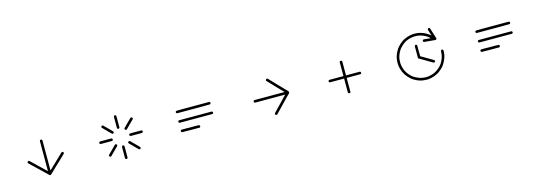

<svg xmlns="http://www.w3.org/2000/svg" viewBox="12 -1750 6975 2476"><g transform="rotate(-15 3500.0 -511.5)"><path d="M505.9 -266.6Q504.9 -265.6 503.9 -264.6Q502 -263.7 501 -262.7Q499 -262.7 498 -261.7Q496.1 -261.7 494.1 -261.7Q493.2 -261.7 491.2 -261.7Q489.3 -262.7 488.3 -262.7Q485.4 -263.7 484.4 -265.6Q482.4 -266.6 482.4 -266.6Q457 -291 431.6 -315.4Q406.2 -339.8 380.9 -364.3Q363.3 -380.9 345.7 -397.5Q328.1 -414.1 310.5 -431.6Q296.9 -443.4 284.2 -456.1Q271.5 -468.8 257.8 -481.4Q255.9 -483.4 254.9 -485.4Q253.9 -488.3 252.9 -490.2Q252.9 -492.2 252.9 -494.1Q252.9 -495.1 252.9 -496.1Q252.9 -499 254.9 -501Q255.9 -502.9 257.8 -504.9Q259.8 -507.8 261.7 -508.8Q263.7 -509.8 266.6 -510.7Q269.5 -510.7 272.5 -510.7Q274.4 -509.8 277.3 -508.8Q279.3 -507.8 281.2 -505.9Q289.1 -499 295.9 -492.2Q303.7 -485.4 310.5 -478.5Q316.4 -472.7 322.3 -466.8Q328.1 -460.9 334 -456.1Q351.6 -439.5 369.1 -421.9Q386.7 -405.3 404.3 -388.7Q426.8 -367.2 449.2 -345.7Q471.7 -324.2 494.1 -302.7Q504.9 -312.5 514.6 -321.3Q524.4 -331.1 535.2 -340.8Q552.7 -358.4 570.3 -375Q587.9 -391.6 605.5 -408.2Q630.9 -432.6 656.2 -457Q681.6 -481.4 707 -505.9Q709 -507.8 711.9 -508.8Q713.9 -509.8 716.8 -510.7Q719.7 -510.7 721.7 -510.7Q724.6 -509.8 726.6 -508.8Q729.5 -507.8 731.4 -504.9Q733.4 -502.9 734.4 -501Q735.4 -499 735.4 -496.1Q736.3 -495.1 736.3 -494.1Q736.3 -492.2 735.4 -490.2Q735.4 -488.3 734.4 -485.4Q732.4 -483.4 730.5 -481.4Q722.7 -473.6 714.8 -465.8Q707 -458 698.2 -450.2Q680.7 -433.6 664.1 -417Q646.5 -400.4 628.9 -383.8Q611.3 -367.2 593.8 -350.6Q576.2 -333 558.6 -316.4Q552.7 -310.5 546.9 -305.7Q541 -299.8 535.2 -293.9Q528.3 -287.1 520.5 -280.3Q513.7 -273.4 505.9 -266.6ZM477.5 -717.8Q477.5 -720.7 478.5 -723.6Q479.5 -726.6 480.5 -728.5Q482.4 -730.5 484.4 -732.4Q486.3 -733.4 489.3 -734.4Q491.2 -735.4 494.1 -735.4Q497.1 -735.4 500 -734.4Q502 -733.4 503.9 -732.4Q506.8 -730.5 507.8 -728.5Q509.8 -726.6 510.7 -723.6Q511.7 -720.7 511.7 -717.8Q511.7 -704.1 511.7 -689.5Q511.7 -675.8 511.7 -661.1Q511.7 -650.4 511.7 -638.7Q511.7 -627 511.7 -615.2Q511.7 -581.1 511.7 -546.9Q511.7 -512.7 511.7 -478.5Q511.7 -428.7 511.7 -378.9Q511.7 -329.1 511.7 -278.3Q511.7 -276.4 510.7 -273.4Q509.8 -270.5 507.8 -268.6Q506.8 -266.6 503.9 -264.6Q502 -263.7 500 -262.7Q497.1 -261.7 494.1 -261.7Q491.2 -261.7 489.3 -262.7Q486.3 -263.7 484.4 -264.6Q482.4 -266.6 480.5 -268.6Q479.5 -270.5 478.5 -273.4Q477.5 -276.4 477.5 -278.3Q477.5 -294.9 477.5 -310.5Q477.5 -326.2 477.5 -341.8Q477.5 -376 477.5 -410.2Q477.5 -444.3 477.5 -478.5Q477.5 -512.7 477.5 -546.9Q477.5 -581.1 477.5 -615.2Q477.5 -627 477.5 -638.7Q477.5 -650.4 477.5 -661.1Q477.5 -675.8 477.5 -689.5Q477.5 -704.1 477.5 -717.8Z M1480.5 -371.1Q1480.5 -374 1481.4 -377Q1482.4 -378.9 1484.4 -380.9Q1485.4 -383.8 1487.3 -384.8Q1490.2 -386.7 1492.2 -387.7Q1495.1 -388.7 1498 -388.7Q1500 -388.7 1502.9 -387.7Q1505.9 -386.7 1507.8 -384.8Q1509.8 -383.8 1511.7 -380.9Q1512.7 -378.9 1513.7 -377Q1514.6 -374 1514.6 -371.1Q1514.6 -366.2 1514.6 -361.3Q1514.6 -357.4 1514.6 -352.5Q1514.6 -348.6 1514.6 -344.7Q1514.6 -340.8 1514.6 -336.9Q1514.6 -325.2 1514.6 -314.5Q1514.6 -302.7 1514.6 -291Q1514.6 -274.4 1514.6 -257.8Q1514.6 -241.2 1514.6 -224.6Q1514.6 -222.7 1513.7 -219.7Q1512.7 -216.8 1511.7 -214.8Q1509.8 -212.9 1507.8 -210.9Q1505.9 -209 1502.9 -209Q1500 -208 1498 -208Q1495.1 -208 1492.2 -209Q1490.2 -209 1487.3 -210.9Q1485.4 -212.9 1484.4 -214.8Q1482.4 -216.8 1481.4 -219.7Q1480.5 -222.7 1480.5 -224.6Q1480.5 -230.5 1480.5 -235.4Q1480.5 -240.2 1480.5 -246.1Q1480.5 -256.8 1480.5 -268.6Q1480.5 -280.3 1480.5 -291Q1480.5 -302.7 1480.5 -314.5Q1480.5 -325.2 1480.5 -336.9Q1480.5 -340.8 1480.5 -344.7Q1480.5 -348.6 1480.5 -352.5Q1480.5 -357.4 1480.5 -361.3Q1480.5 -366.2 1480.5 -371.1ZM1480.5 -774.4Q1480.5 -777.3 1481.4 -779.3Q1481.4 -782.2 1483.4 -784.2Q1485.4 -786.1 1487.3 -788.1Q1489.3 -790 1492.2 -791Q1494.1 -791 1497.1 -791Q1500 -791 1502 -791Q1504.9 -790 1506.8 -788.1Q1509.8 -786.1 1510.7 -784.2Q1512.7 -782.2 1513.7 -779.3Q1513.7 -777.3 1513.7 -774.4Q1513.7 -769.5 1513.7 -764.6Q1513.7 -759.8 1513.7 -755.9Q1513.7 -752 1513.7 -748Q1513.7 -744.1 1513.7 -740.2Q1513.7 -728.5 1513.7 -717.8Q1513.7 -706.1 1513.7 -694.3Q1513.7 -677.7 1513.7 -661.1Q1513.7 -644.5 1513.7 -627.9Q1513.7 -625 1513.7 -623Q1512.7 -620.1 1510.7 -618.2Q1509.8 -616.2 1506.8 -614.3Q1504.9 -612.3 1502 -611.3Q1500 -611.3 1497.1 -611.3Q1494.1 -611.3 1492.2 -611.3Q1489.3 -612.3 1487.3 -614.3Q1485.4 -616.2 1483.4 -618.2Q1481.4 -620.1 1481.4 -623Q1480.5 -625 1480.5 -627.9Q1480.5 -632.8 1480.5 -638.7Q1480.5 -643.6 1480.5 -648.4Q1480.5 -660.2 1480.5 -671.9Q1480.5 -683.6 1480.5 -694.3Q1480.5 -706.1 1480.5 -717.8Q1480.5 -728.5 1480.5 -740.2Q1480.5 -744.1 1480.5 -748Q1480.5 -752 1480.5 -755.9Q1480.5 -759.8 1480.5 -764.6Q1480.5 -769.5 1480.5 -774.4ZM1627.9 -480.5Q1625 -480.5 1622.1 -481.4Q1620.1 -482.4 1617.2 -484.4Q1615.2 -485.4 1614.3 -488.3Q1612.3 -490.2 1611.3 -492.2Q1610.4 -495.1 1610.4 -498Q1610.4 -501 1611.3 -502.9Q1612.3 -505.9 1614.3 -507.8Q1615.2 -509.8 1617.2 -511.7Q1620.1 -513.7 1622.1 -513.7Q1625 -514.6 1627.9 -514.6Q1631.8 -514.6 1636.7 -514.6Q1641.6 -514.6 1646.5 -514.6Q1650.4 -514.6 1654.3 -514.6Q1658.2 -514.6 1662.1 -514.6Q1672.9 -514.6 1684.6 -514.6Q1696.3 -514.6 1707 -514.6Q1723.6 -514.6 1740.2 -514.6Q1757.8 -514.6 1774.4 -514.6Q1776.4 -514.6 1779.3 -513.7Q1782.2 -513.7 1784.2 -511.7Q1786.1 -509.8 1788.1 -507.8Q1789.1 -505.9 1790 -502.9Q1791 -501 1791 -498Q1791 -495.1 1790 -492.2Q1789.1 -490.2 1788.1 -488.3Q1786.1 -485.4 1784.2 -484.4Q1782.2 -482.4 1779.3 -481.4Q1776.4 -480.5 1774.4 -480.5Q1768.6 -480.5 1763.7 -480.5Q1758.8 -480.5 1752.9 -480.5Q1741.2 -480.5 1730.5 -480.5Q1718.8 -480.5 1707 -480.5Q1696.3 -480.5 1684.6 -480.5Q1672.9 -480.5 1662.1 -480.5Q1658.2 -480.5 1654.3 -480.5Q1650.4 -480.5 1646.5 -480.5Q1641.6 -480.5 1636.7 -480.5Q1631.8 -480.5 1627.9 -480.5ZM1374 -514.6Q1377 -514.6 1378.9 -513.7Q1381.8 -513.7 1383.8 -511.7Q1385.7 -509.8 1387.7 -507.8Q1389.6 -505.9 1389.6 -502.9Q1390.6 -501 1390.6 -498Q1390.6 -495.1 1389.6 -492.2Q1389.6 -490.2 1387.7 -488.3Q1385.7 -485.4 1383.8 -484.4Q1381.8 -482.4 1378.9 -481.4Q1377 -480.5 1374 -480.5Q1369.1 -480.5 1364.3 -480.5Q1359.4 -480.5 1354.5 -480.5Q1351.6 -480.5 1347.7 -480.5Q1343.8 -480.5 1339.8 -480.5Q1328.1 -480.5 1317.4 -480.5Q1305.7 -480.5 1293.9 -480.5Q1277.3 -480.5 1260.7 -480.5Q1244.1 -480.5 1227.5 -480.5Q1224.6 -480.5 1222.7 -481.4Q1219.7 -482.4 1217.8 -484.4Q1214.8 -485.4 1213.9 -488.3Q1211.9 -490.2 1210.9 -492.2Q1210.9 -495.1 1210.9 -498Q1210.9 -501 1210.9 -502.9Q1211.9 -505.9 1213.9 -507.8Q1214.8 -509.8 1217.8 -511.7Q1219.7 -513.7 1222.7 -513.7Q1224.6 -514.6 1227.5 -514.6Q1232.4 -514.6 1238.3 -514.6Q1243.2 -514.6 1248 -514.6Q1259.8 -514.6 1271.5 -514.6Q1282.2 -514.6 1293.9 -514.6Q1305.7 -514.6 1317.4 -514.6Q1328.1 -514.6 1339.8 -514.6Q1343.8 -514.6 1347.7 -514.6Q1351.6 -514.6 1354.5 -514.6Q1359.4 -514.6 1364.3 -514.6Q1369.1 -514.6 1374 -514.6ZM1680.7 -705.1Q1682.6 -707 1685.5 -708Q1687.5 -710 1690.4 -710Q1692.4 -710.9 1695.3 -710Q1698.2 -710 1700.2 -708Q1703.1 -707 1705.1 -705.1Q1707 -703.1 1708 -701.2Q1709 -698.2 1710 -696.3Q1710 -693.4 1710 -690.4Q1709 -688.5 1708 -685.5Q1707 -682.6 1705.1 -681.6Q1701.2 -677.7 1698.2 -674.8Q1694.3 -670.9 1691.4 -668Q1688.5 -665 1686.5 -662.1Q1683.6 -660.2 1680.7 -657.2Q1672.9 -649.4 1664.1 -640.6Q1656.2 -632.8 1648.4 -625Q1636.7 -613.3 1625 -601.6Q1613.3 -589.8 1601.6 -578.1Q1599.6 -576.2 1596.7 -574.2Q1594.7 -573.2 1591.8 -573.2Q1588.9 -572.3 1586.9 -573.2Q1584 -573.2 1582 -574.2Q1579.1 -576.2 1577.1 -578.1Q1575.2 -580.1 1574.2 -582Q1573.2 -584 1572.3 -586.9Q1572.3 -589.8 1572.3 -592.8Q1573.2 -594.7 1574.2 -597.7Q1575.2 -599.6 1577.1 -601.6Q1581.1 -605.5 1585 -609.4Q1587.9 -613.3 1591.8 -616.2Q1600.6 -625 1608.4 -632.8Q1616.2 -640.6 1624 -648.4Q1632.8 -657.2 1640.6 -665Q1648.4 -672.9 1656.2 -680.7Q1659.2 -683.6 1662.1 -686.5Q1665 -689.5 1667 -691.4Q1670.9 -695.3 1673.8 -698.2Q1677.7 -702.1 1680.7 -705.1ZM1398.4 -422.9Q1399.4 -424.8 1402.3 -425.8Q1405.3 -426.8 1407.2 -427.7Q1410.2 -427.7 1413.1 -427.7Q1415 -426.8 1418 -425.8Q1419.9 -424.8 1421.9 -422.9Q1423.8 -420.9 1424.8 -418Q1426.8 -416 1426.8 -413.1Q1427.7 -410.2 1426.8 -408.2Q1426.8 -405.3 1424.8 -403.3Q1423.8 -400.4 1421.9 -398.4Q1418.9 -395.5 1415 -391.6Q1412.1 -388.7 1408.2 -384.8Q1406.2 -382.8 1403.3 -379.9Q1400.4 -377 1397.5 -374Q1389.6 -366.2 1381.8 -358.4Q1374 -350.6 1365.2 -341.8Q1353.5 -330.1 1341.8 -318.4Q1330.1 -306.6 1318.4 -294.9Q1316.4 -293 1314.5 -292Q1311.5 -291 1309.6 -290Q1306.6 -290 1303.7 -290Q1300.8 -291 1298.8 -292Q1296.9 -293 1294.9 -294.9Q1293 -296.9 1291 -299.8Q1290 -301.8 1290 -304.7Q1289.1 -306.6 1290 -309.6Q1290 -312.5 1291 -314.5Q1293 -317.4 1294.9 -319.3Q1297.9 -323.2 1301.8 -326.2Q1305.7 -330.1 1309.6 -334Q1317.4 -341.8 1325.2 -349.6Q1333 -358.4 1341.8 -366.2Q1349.6 -374 1357.4 -381.8Q1366.2 -390.6 1374 -398.4Q1377 -401.4 1378.9 -404.3Q1381.8 -406.2 1384.8 -409.2Q1387.7 -412.1 1391.6 -416Q1394.5 -418.9 1398.4 -422.9ZM1705.1 -313.5Q1707 -312.5 1708 -309.6Q1710 -306.6 1710 -304.7Q1710.9 -301.8 1710 -298.8Q1710 -296.9 1708 -293.9Q1707 -292 1705.1 -290Q1703.1 -288.1 1701.2 -287.1Q1698.2 -285.2 1696.3 -285.2Q1693.4 -284.2 1690.4 -285.2Q1688.5 -285.2 1685.5 -287.1Q1682.6 -288.1 1681.6 -290Q1677.7 -293 1674.8 -296.9Q1670.9 -299.8 1668 -303.7Q1665 -305.7 1662.1 -308.6Q1660.2 -311.5 1657.2 -314.5Q1649.4 -322.3 1640.6 -330.1Q1632.8 -337.9 1625 -346.7Q1613.3 -358.4 1601.6 -370.1Q1589.8 -381.8 1578.1 -393.6Q1576.2 -395.5 1574.2 -397.5Q1573.2 -400.4 1573.2 -402.3Q1572.3 -405.3 1573.2 -408.2Q1573.2 -411.1 1574.2 -413.1Q1576.2 -415 1578.1 -417Q1580.1 -418.9 1582 -420.9Q1584 -421.9 1586.9 -421.9Q1589.8 -422.9 1592.8 -421.9Q1594.7 -421.9 1597.7 -420.9Q1599.6 -418.9 1601.6 -417Q1605.5 -414.1 1609.4 -410.2Q1613.3 -406.2 1616.2 -402.3Q1625 -394.5 1632.8 -386.7Q1640.6 -378.9 1648.4 -370.1Q1657.2 -362.3 1665 -354.5Q1672.9 -345.7 1680.7 -337.9Q1683.6 -335 1686.5 -333Q1689.5 -330.1 1691.4 -327.1Q1695.3 -324.2 1698.2 -320.3Q1702.1 -317.4 1705.1 -313.5ZM1421.9 -596.7Q1423.8 -595.7 1424.8 -592.8Q1426.8 -589.8 1426.8 -587.9Q1427.7 -585 1426.8 -582Q1426.8 -580.1 1424.8 -577.1Q1423.8 -575.2 1421.9 -573.2Q1419.9 -571.3 1418 -570.3Q1415 -568.4 1413.1 -568.4Q1410.2 -567.4 1407.2 -568.4Q1405.3 -568.4 1402.3 -570.3Q1399.4 -571.3 1398.4 -573.2Q1394.5 -576.2 1391.6 -580.1Q1387.7 -583 1384.8 -586.9Q1381.8 -588.9 1378.9 -591.8Q1377 -594.7 1374 -597.7Q1366.2 -605.5 1357.4 -613.3Q1349.6 -621.1 1341.8 -629.9Q1330.1 -641.6 1318.4 -653.3Q1306.6 -665 1294.9 -676.8Q1293 -678.7 1291 -680.7Q1290 -683.6 1290 -685.5Q1289.1 -688.5 1290 -691.4Q1290 -694.3 1291 -696.3Q1293 -698.2 1294.9 -700.2Q1296.9 -702.1 1298.8 -704.1Q1300.8 -705.1 1303.7 -705.1Q1306.6 -706.1 1309.6 -705.1Q1311.5 -705.1 1314.5 -704.1Q1316.4 -702.1 1318.4 -700.2Q1322.3 -697.3 1326.2 -693.4Q1330.1 -689.5 1333 -685.5Q1341.8 -677.7 1349.6 -669.9Q1357.4 -662.1 1365.2 -653.3Q1374 -645.5 1381.8 -637.7Q1389.6 -628.9 1397.5 -621.1Q1400.4 -618.2 1403.3 -616.2Q1406.2 -613.3 1408.2 -610.4Q1412.1 -607.4 1415 -603.5Q1418.9 -600.6 1421.9 -596.7Z M2712.9 -642.6Q2715.8 -642.6 2718.8 -642.6Q2720.7 -641.6 2723.6 -639.6Q2725.6 -638.7 2726.6 -635.7Q2728.5 -633.8 2729.5 -630.9Q2730.5 -628.9 2730.5 -626Q2730.5 -623 2729.5 -621.1Q2728.5 -618.2 2727.5 -616.2Q2725.6 -614.3 2723.6 -612.3Q2721.7 -610.4 2718.8 -610.4Q2715.8 -609.4 2713.9 -609.4Q2699.2 -609.4 2685.5 -609.4Q2671.9 -609.4 2658.2 -609.4Q2646.5 -609.4 2635.7 -608.4Q2624 -608.4 2613.3 -608.4Q2579.1 -608.4 2545.9 -608.4Q2512.7 -608.4 2478.5 -608.4Q2429.7 -608.4 2380.9 -608.4Q2332 -608.4 2283.2 -608.4Q2280.3 -608.4 2278.3 -608.4Q2275.4 -609.4 2273.4 -611.3Q2271.5 -613.3 2269.5 -615.2Q2267.6 -617.2 2267.6 -620.1Q2266.6 -622.1 2266.6 -625Q2266.6 -627.9 2266.6 -629.9Q2267.6 -632.8 2269.5 -634.8Q2271.5 -636.7 2273.4 -638.7Q2275.4 -640.6 2278.3 -640.6Q2280.3 -641.6 2283.2 -641.6Q2298.8 -641.6 2313.5 -641.6Q2329.1 -641.6 2344.7 -642.6Q2377.9 -642.6 2412.1 -642.6Q2445.3 -642.6 2478.5 -642.6Q2512.7 -642.6 2545.9 -642.6Q2579.1 -642.6 2613.3 -642.6Q2624 -642.6 2635.7 -642.6Q2646.5 -642.6 2657.2 -642.6Q2671.9 -642.6 2685.5 -642.6Q2699.2 -642.6 2712.9 -642.6ZM2712.9 -514.6Q2715.8 -514.6 2717.8 -514.6Q2720.7 -513.7 2722.7 -511.7Q2724.6 -510.7 2726.6 -507.8Q2728.5 -505.9 2729.5 -502.9Q2729.5 -501 2729.5 -498Q2729.5 -495.1 2729.5 -493.2Q2728.5 -490.2 2726.6 -488.3Q2724.6 -485.4 2722.7 -484.4Q2720.7 -482.4 2717.8 -481.4Q2715.8 -481.4 2712.9 -481.4Q2699.2 -481.4 2685.5 -481.4Q2670.9 -481.4 2657.2 -481.4Q2646.5 -481.4 2634.8 -481.4Q2624 -481.4 2612.3 -481.4Q2579.1 -481.4 2545.9 -481.4Q2511.7 -481.4 2478.5 -481.4Q2429.7 -481.4 2380.9 -481.4Q2332 -481.4 2283.2 -481.4Q2280.3 -481.4 2278.3 -481.4Q2275.4 -482.4 2273.4 -484.4Q2271.5 -485.4 2269.5 -488.3Q2267.6 -490.2 2266.6 -493.2Q2266.6 -495.1 2266.6 -498Q2266.6 -501 2266.6 -502.9Q2267.6 -505.9 2269.5 -507.8Q2271.5 -510.7 2273.4 -511.7Q2275.4 -513.7 2278.3 -514.6Q2280.3 -514.6 2283.2 -514.6Q2298.8 -514.6 2313.5 -514.6Q2329.1 -514.6 2344.7 -514.6Q2377.9 -514.6 2412.1 -514.6Q2445.3 -514.6 2478.5 -514.6Q2511.7 -514.6 2545.9 -514.6Q2579.1 -514.6 2612.3 -514.6Q2624 -514.6 2634.8 -514.6Q2646.5 -514.6 2657.2 -514.6Q2670.9 -514.6 2685.5 -514.6Q2699.2 -514.6 2712.9 -514.6ZM2507.8 -387.7Q2509.8 -387.7 2512.7 -386.7Q2515.6 -385.7 2517.6 -384.8Q2519.5 -382.8 2521.5 -380.9Q2522.5 -378.9 2523.4 -376Q2524.4 -374 2524.4 -371.1Q2524.4 -368.2 2523.4 -365.2Q2522.5 -363.3 2521.5 -361.3Q2519.5 -358.4 2517.6 -357.4Q2514.6 -355.5 2512.7 -354.5Q2509.8 -353.5 2506.8 -353.5Q2500 -354.5 2493.2 -354.5Q2485.4 -354.5 2478.5 -354.5Q2472.7 -354.5 2466.8 -354.5Q2460.9 -354.5 2455.1 -354.5Q2437.5 -354.5 2419.9 -354.5Q2402.3 -354.5 2384.8 -354.5Q2359.4 -355.5 2334 -355.5Q2308.6 -355.5 2283.2 -355.5Q2280.3 -355.5 2278.3 -356.4Q2275.4 -357.4 2273.4 -359.4Q2270.5 -360.4 2269.5 -363.3Q2267.6 -365.2 2266.6 -367.2Q2266.6 -370.1 2266.6 -373Q2266.6 -376 2266.6 -377.9Q2267.6 -380.9 2269.5 -382.8Q2271.5 -384.8 2273.4 -386.7Q2275.4 -387.7 2278.3 -388.7Q2280.3 -389.6 2283.2 -389.6Q2291 -389.6 2299.8 -389.6Q2307.6 -389.6 2315.4 -389.6Q2333 -389.6 2350.6 -389.6Q2368.2 -388.7 2385.7 -388.7Q2402.3 -388.7 2419.9 -388.7Q2437.5 -388.7 2455.1 -388.7Q2460.9 -388.7 2466.8 -388.7Q2472.7 -388.7 2478.5 -388.7Q2485.4 -387.7 2493.2 -387.7Q2500 -387.7 2507.8 -387.7Z M3705.1 -498Q3695.3 -507.8 3685.5 -518.6Q3675.8 -528.3 3666 -539.1Q3649.4 -556.6 3631.8 -574.2Q3615.2 -590.8 3598.6 -608.4Q3574.2 -634.8 3549.8 -660.2Q3525.4 -685.5 3501 -710.9Q3499 -712.9 3498 -714.8Q3497.1 -717.8 3496.1 -720.7Q3496.1 -722.7 3496.1 -725.6Q3497.1 -728.5 3498 -730.5Q3500 -733.4 3502 -735.4Q3503.9 -737.3 3505.9 -738.3Q3507.8 -739.3 3510.7 -739.3Q3511.7 -739.3 3512.7 -739.3Q3514.6 -739.3 3516.6 -739.3Q3518.6 -739.3 3521.5 -737.3Q3523.4 -736.3 3525.4 -734.4Q3533.2 -726.6 3541 -718.8Q3548.8 -710 3556.6 -702.1Q3573.2 -684.6 3589.8 -667Q3606.4 -649.4 3623 -631.8Q3639.6 -615.2 3657.2 -597.7Q3673.8 -580.1 3690.4 -562.5Q3696.3 -556.6 3701.2 -550.8Q3707 -544.9 3712.9 -539.1Q3719.7 -531.2 3727.5 -525.4Q3735.4 -518.6 3740.2 -509.8Q3750 -491.2 3734.4 -477.5Q3718.8 -462.9 3710 -454.1Q3693.4 -436.5 3675.8 -418.9Q3659.2 -401.4 3642.6 -383.8Q3626 -366.2 3609.4 -349.6Q3592.8 -332 3576.2 -314.5Q3563.5 -300.8 3550.8 -288.1Q3538.1 -274.4 3525.4 -261.7Q3523.4 -259.8 3521.5 -258.8Q3518.6 -256.8 3516.6 -256.8Q3514.6 -256.8 3512.7 -256.8Q3511.7 -256.8 3510.7 -256.8Q3507.8 -256.8 3505.9 -257.8Q3503.9 -259.8 3502 -260.7Q3500 -262.7 3498 -265.6Q3497.1 -267.6 3496.1 -270.5Q3496.1 -273.4 3496.1 -275.4Q3497.1 -278.3 3498 -281.2Q3499 -283.2 3501 -285.2Q3507.8 -293 3514.6 -299.8Q3521.5 -306.6 3528.3 -314.5Q3534.2 -320.3 3540 -326.2Q3545.9 -332 3550.8 -337.9Q3568.4 -355.5 3585 -373Q3601.6 -390.6 3618.2 -407.2Q3634.8 -424.8 3651.4 -442.4Q3668 -460 3685.5 -477.5Q3690.4 -482.4 3695.3 -488.3Q3700.2 -493.2 3705.1 -498ZM3289.1 -480.5Q3286.1 -480.5 3283.2 -481.4Q3281.2 -482.4 3278.3 -484.4Q3276.4 -485.4 3275.4 -488.3Q3273.4 -490.2 3272.5 -492.2Q3271.5 -495.1 3271.5 -498Q3271.5 -501 3272.5 -502.9Q3273.4 -505.9 3275.4 -507.8Q3276.4 -509.8 3278.3 -511.7Q3281.2 -513.7 3283.2 -513.7Q3286.1 -514.6 3289.1 -514.6Q3302.7 -514.6 3317.4 -514.6Q3331.1 -514.6 3345.7 -514.6Q3357.4 -514.6 3368.2 -514.6Q3379.9 -514.6 3391.6 -514.6Q3425.8 -514.6 3460 -514.6Q3494.1 -514.6 3528.3 -514.6Q3578.1 -514.6 3627.9 -514.6Q3677.7 -514.6 3728.5 -514.6Q3730.5 -514.6 3733.4 -513.7Q3736.3 -513.7 3738.3 -511.7Q3740.2 -509.8 3742.2 -507.8Q3743.2 -505.9 3744.1 -502.9Q3745.1 -501 3745.1 -498Q3745.1 -495.1 3744.1 -492.2Q3743.2 -490.2 3742.2 -488.3Q3740.2 -485.4 3738.3 -484.4Q3736.3 -482.4 3733.4 -481.4Q3730.5 -480.5 3728.5 -480.5Q3712.9 -480.5 3696.3 -480.5Q3680.7 -480.5 3665 -480.5Q3630.9 -480.5 3596.7 -480.5Q3562.5 -480.5 3528.3 -480.5Q3494.1 -480.5 3460 -480.5Q3425.8 -480.5 3391.6 -480.5Q3379.9 -480.5 3368.2 -480.5Q3357.4 -480.5 3345.7 -480.5Q3331.1 -480.5 3317.4 -480.5Q3302.7 -480.5 3289.1 -480.5Z M4509.8 -299.8Q4509.8 -297.9 4508.8 -294.9Q4507.8 -292 4506.8 -290Q4504.9 -288.1 4502.9 -286.1Q4501 -284.2 4498 -284.2Q4496.1 -283.2 4493.2 -283.2Q4490.2 -283.2 4487.3 -284.2Q4485.4 -284.2 4483.4 -286.1Q4480.5 -288.1 4479.5 -290Q4477.5 -292 4476.6 -294.9Q4475.6 -297.9 4475.6 -299.8Q4475.6 -312.5 4475.6 -326.2Q4475.6 -338.9 4475.6 -351.6Q4475.6 -362.3 4475.6 -373Q4475.6 -382.8 4475.6 -393.6Q4475.6 -424.8 4475.6 -456.1Q4475.6 -487.3 4475.6 -518.6Q4475.6 -563.5 4475.6 -609.4Q4475.6 -654.3 4475.6 -700.2Q4475.6 -702.1 4476.6 -705.1Q4477.5 -708 4479.5 -710Q4480.5 -711.9 4483.4 -713.9Q4485.4 -715.8 4487.3 -715.8Q4490.2 -716.8 4493.2 -716.8Q4496.1 -716.8 4498 -715.8Q4501 -715.8 4502.9 -713.9Q4504.9 -711.9 4506.8 -710Q4507.8 -708 4508.8 -705.1Q4509.8 -702.1 4509.8 -700.2Q4509.8 -685.5 4509.8 -671.9Q4509.8 -657.2 4509.8 -642.6Q4509.8 -611.3 4509.8 -580.1Q4509.8 -548.8 4509.8 -518.6Q4509.8 -487.3 4509.8 -456.1Q4509.8 -424.8 4509.8 -393.6Q4509.8 -382.8 4509.8 -373Q4509.8 -362.3 4509.8 -351.6Q4509.8 -338.9 4509.8 -326.2Q4509.8 -312.5 4509.8 -299.8ZM4290 -483.4Q4287.1 -483.4 4285.2 -483.4Q4282.2 -484.4 4280.3 -486.3Q4278.3 -487.3 4276.4 -490.2Q4274.4 -492.2 4273.4 -495.1Q4273.4 -497.1 4273.4 -500Q4273.4 -502.9 4273.4 -504.9Q4274.4 -507.8 4276.4 -509.8Q4278.3 -511.7 4280.3 -513.7Q4282.2 -515.6 4285.2 -515.6Q4287.1 -516.6 4290 -516.6Q4302.7 -516.6 4315.4 -516.6Q4329.1 -516.6 4341.8 -516.6Q4352.5 -516.6 4362.3 -516.6Q4373 -516.6 4383.8 -516.6Q4414.1 -516.6 4445.3 -516.6Q4476.6 -516.6 4507.8 -516.6Q4553.7 -516.6 4598.6 -516.6Q4644.5 -516.6 4690.4 -516.6Q4692.4 -516.6 4695.3 -515.6Q4698.2 -515.6 4700.2 -513.7Q4702.1 -511.7 4704.1 -509.8Q4705.1 -507.8 4706.1 -504.9Q4707 -502.9 4707 -500Q4707 -497.1 4706.1 -495.1Q4705.1 -492.2 4704.1 -490.2Q4702.1 -487.3 4700.2 -486.3Q4698.2 -484.4 4695.3 -483.4Q4692.4 -483.4 4690.4 -483.4Q4675.8 -483.4 4661.1 -483.4Q4647.5 -483.4 4632.8 -483.4Q4601.6 -483.4 4570.3 -483.4Q4539.1 -483.4 4507.8 -483.4Q4476.6 -483.4 4445.3 -483.4Q4414.1 -483.4 4383.8 -483.4Q4373 -483.4 4362.3 -483.4Q4352.5 -483.4 4341.8 -483.4Q4329.1 -483.4 4315.4 -483.4Q4302.7 -483.4 4290 -483.4Z M5498 -507.8Q5505.9 -503.9 5512.7 -499Q5520.5 -494.1 5528.3 -490.2Q5542 -482.4 5554.7 -474.6Q5568.4 -466.8 5581.1 -459Q5600.6 -447.3 5620.1 -436.5Q5638.7 -424.8 5658.2 -414.1Q5660.2 -412.1 5662.1 -410.2Q5664.1 -408.2 5665 -406.2Q5666 -403.3 5666 -400.4Q5667 -398.4 5666 -395.5Q5666 -392.6 5664.1 -390.6Q5663.1 -388.7 5661.1 -386.7Q5659.2 -384.8 5656.2 -383.8Q5654.3 -382.8 5651.4 -382.8Q5648.4 -381.8 5645.5 -382.8Q5643.6 -382.8 5640.6 -384.8Q5634.8 -387.7 5628.9 -391.6Q5623 -395.5 5617.2 -398.4Q5603.5 -406.2 5590.8 -414.1Q5577.1 -421.9 5564.5 -429.7Q5550.8 -437.5 5538.1 -445.3Q5524.4 -453.1 5511.7 -460.9Q5500 -467.8 5487.3 -474.6Q5475.6 -481.4 5463.9 -488.3Q5463.9 -491.2 5463.9 -493.2Q5463.9 -496.1 5463.9 -498Q5463.9 -515.6 5463.9 -532.2Q5463.9 -549.8 5463.9 -566.4Q5463.9 -578.1 5463.9 -589.8Q5463.9 -601.6 5463.9 -613.3Q5463.9 -622.1 5463.9 -630.9Q5463.9 -639.6 5463.9 -648.4Q5463.9 -651.4 5464.8 -653.3Q5464.8 -656.2 5466.8 -658.2Q5468.8 -660.2 5470.7 -662.1Q5472.7 -664.1 5475.6 -664.1Q5477.5 -665 5480.5 -665Q5483.4 -665 5485.4 -664.1Q5488.3 -664.1 5490.2 -662.1Q5492.2 -660.2 5494.1 -658.2Q5496.1 -656.2 5496.1 -653.3Q5497.1 -651.4 5497.1 -648.4Q5497.1 -643.6 5497.1 -638.7Q5497.1 -633.8 5497.1 -628.9Q5497.1 -625 5497.1 -621.1Q5497.1 -617.2 5497.1 -613.3Q5497.1 -601.6 5497.1 -589.8Q5497.1 -578.1 5497.1 -566.4Q5497.1 -554.7 5498 -543Q5498 -531.2 5498 -519.5Q5498 -516.6 5498 -513.7Q5498 -510.7 5498 -507.8ZM5667 -758.8Q5674.8 -753.9 5682.6 -748Q5689.5 -743.2 5697.3 -737.3Q5707 -728.5 5707 -728.5Q5707 -728.5 5717.8 -717.8Q5719.7 -715.8 5720.7 -712.9Q5721.7 -710.9 5722.7 -708Q5722.7 -706.1 5722.7 -703.1Q5721.7 -700.2 5720.7 -698.2Q5719.7 -695.3 5717.8 -693.4Q5715.8 -691.4 5712.9 -690.4Q5710.9 -689.5 5708 -689.5Q5705.1 -688.5 5703.1 -689.5Q5700.2 -689.5 5698.2 -690.4Q5695.3 -692.4 5693.4 -694.3Q5691.4 -696.3 5688.5 -698.2Q5686.5 -701.2 5683.6 -703.1Q5681.6 -705.1 5679.7 -707Q5677.7 -709 5675.8 -710Q5668.9 -715.8 5663.1 -720.7Q5656.2 -725.6 5649.4 -730.5Q5638.7 -736.3 5627.9 -742.2Q5616.2 -748 5605.5 -752.9Q5605.5 -752.9 5605.5 -752.9Q5604.5 -752.9 5604.5 -752.9Q5589.8 -758.8 5589.8 -758.8Q5589.8 -758.8 5578.1 -762.7Q5571.3 -764.6 5563.5 -766.6Q5555.7 -768.6 5547.9 -769.5Q5528.3 -772.5 5516.6 -773.4Q5504.9 -773.4 5500 -773.4Q5487.3 -773.4 5487.3 -773.4Q5487.3 -773.4 5476.6 -772.5Q5467.8 -771.5 5460 -770.5Q5451.2 -769.5 5443.4 -767.6Q5431.6 -764.6 5418.9 -761.7Q5407.2 -757.8 5395.5 -752.9Q5395.5 -752.9 5395.5 -752.9Q5395.5 -752.9 5395.5 -752.9Q5383.8 -748 5383.8 -748Q5383.8 -748 5373 -743.2Q5366.2 -739.3 5359.4 -734.4Q5352.5 -730.5 5344.7 -725.6Q5338.9 -720.7 5329.1 -712.9Q5319.3 -706.1 5307.6 -693.4Q5298.8 -684.6 5298.8 -684.6Q5298.8 -684.6 5291 -675.8Q5285.2 -668.9 5280.3 -663.1Q5275.4 -656.2 5271.5 -649.4Q5260.7 -631.8 5255.9 -622.1Q5251 -612.3 5248 -604.5Q5245.1 -597.7 5242.2 -589.8Q5239.3 -583 5237.3 -575.2Q5235.4 -567.4 5233.4 -560.5Q5232.4 -553.7 5230.5 -545.9Q5228.5 -534.2 5228.5 -523.4Q5227.5 -511.7 5227.5 -501Q5227.5 -501 5227.5 -501Q5227.5 -501 5227.5 -500Q5227.5 -487.3 5227.5 -487.3Q5227.5 -487.3 5228.5 -475.6Q5229.5 -466.8 5230.5 -459Q5231.4 -451.2 5233.4 -442.4Q5235.4 -433.6 5240.2 -418.9Q5244.1 -405.3 5248 -396.5Q5252.9 -383.8 5252.9 -383.8Q5252.9 -383.8 5258.8 -374Q5262.7 -366.2 5266.6 -359.4Q5271.5 -352.5 5276.4 -344.7Q5288.1 -328.1 5295.9 -319.3Q5304.7 -310.5 5307.6 -307.6Q5316.4 -297.9 5316.4 -297.9Q5316.4 -297.9 5325.2 -291Q5332 -285.2 5337.9 -280.3Q5344.7 -275.4 5351.6 -271.5Q5368.2 -261.7 5384.8 -253.9Q5401.4 -246.1 5418.9 -240.2Q5426.8 -237.3 5435.5 -235.4Q5443.4 -233.4 5451.2 -232.4Q5463.9 -230.5 5475.6 -228.5Q5488.3 -227.5 5501 -227.5Q5514.6 -227.5 5514.6 -227.5Q5514.6 -227.5 5526.4 -228.5Q5534.2 -229.5 5542 -230.5Q5549.8 -231.4 5557.6 -233.4Q5577.1 -237.3 5587.9 -241.2Q5597.7 -245.1 5605.5 -248Q5617.2 -252.9 5617.2 -252.9Q5617.2 -252.9 5627 -257.8Q5634.8 -262.7 5641.6 -266.6Q5648.4 -270.5 5655.3 -275.4Q5671.9 -287.1 5679.7 -294.9Q5688.5 -301.8 5694.3 -307.6Q5703.1 -316.4 5703.1 -316.4Q5703.1 -316.4 5710.9 -325.2Q5715.8 -332 5720.7 -337.9Q5725.6 -344.7 5730.5 -351.6Q5740.2 -369.1 5745.1 -378.9Q5750 -388.7 5752.9 -396.5Q5758.8 -411.1 5758.8 -411.1Q5758.8 -411.1 5762.7 -422.9Q5764.6 -429.7 5766.6 -437.5Q5768.6 -445.3 5769.5 -453.1Q5771.5 -464.8 5772.5 -476.6Q5773.4 -488.3 5773.4 -501Q5773.4 -502.9 5774.4 -505.9Q5775.4 -508.8 5777.3 -510.7Q5778.3 -512.7 5781.2 -514.6Q5783.2 -515.6 5785.2 -516.6Q5788.1 -517.6 5791 -517.6Q5793.9 -517.6 5795.9 -516.6Q5798.8 -515.6 5800.8 -514.6Q5802.7 -512.7 5804.7 -510.7Q5805.7 -508.8 5806.6 -505.9Q5807.6 -502.9 5807.6 -501Q5807.6 -496.1 5807.6 -492.2Q5807.6 -488.3 5807.6 -484.4Q5806.6 -474.6 5805.7 -465.8Q5804.7 -457 5803.7 -448.2Q5801.8 -439.5 5799.8 -430.7Q5797.9 -421.9 5794.9 -413.1Q5788.1 -392.6 5779.3 -373Q5770.5 -352.5 5758.8 -334Q5753.9 -326.2 5748 -319.3Q5743.2 -311.5 5737.3 -303.7Q5722.7 -288.1 5708 -274.4Q5692.4 -260.7 5675.8 -248Q5668 -243.2 5660.2 -238.3Q5652.3 -233.4 5643.6 -228.5Q5625 -218.8 5605.5 -211.9Q5585.9 -205.1 5565.4 -200.2Q5556.6 -198.2 5547.9 -197.3Q5539.1 -195.3 5530.3 -194.3Q5520.5 -194.3 5515.6 -193.4Q5511.7 -193.4 5506.8 -193.4Q5503.9 -193.4 5500 -193.4Q5486.3 -194.3 5472.7 -195.3Q5460 -196.3 5446.3 -198.2Q5436.5 -200.2 5427.7 -202.1Q5418.9 -205.1 5410.2 -207Q5404.3 -209 5396.5 -211.9Q5388.7 -213.9 5382.8 -216.8Q5370.1 -222.7 5358.4 -228.5Q5345.7 -235.4 5334 -242.2Q5326.2 -247.1 5318.4 -252.9Q5311.5 -258.8 5303.7 -264.6Q5288.1 -278.3 5274.4 -293Q5260.7 -308.6 5248 -325.2Q5243.2 -333 5238.3 -340.8Q5233.4 -348.6 5229.5 -357.4Q5222.7 -370.1 5219.7 -376Q5216.8 -382.8 5216.8 -382.8Q5211.9 -395.5 5208 -408.2Q5203.1 -420.9 5200.2 -434.6Q5198.2 -444.3 5197.3 -453.1Q5195.3 -462.9 5194.3 -471.7Q5193.4 -486.3 5193.4 -500Q5193.4 -505.9 5193.4 -511.7Q5194.3 -531.2 5197.3 -550.8Q5198.2 -559.6 5200.2 -567.4Q5202.1 -575.2 5204.1 -584Q5210.9 -605.5 5220.7 -627Q5230.5 -647.5 5242.2 -667Q5247.1 -674.8 5252.9 -682.6Q5258.8 -689.5 5264.6 -697.3Q5278.3 -712.9 5293 -726.6Q5308.6 -741.2 5325.2 -752.9Q5333 -758.8 5340.8 -763.7Q5348.6 -768.6 5357.4 -772.5Q5376 -782.2 5395.5 -789.1Q5415 -795.9 5435.5 -800.8Q5444.3 -802.7 5454.1 -803.7Q5462.9 -805.7 5472.7 -806.6Q5493.2 -807.6 5512.7 -807.6Q5533.2 -806.6 5552.7 -803.7Q5561.5 -801.8 5570.3 -799.8Q5579.1 -797.9 5587.9 -794.9Q5605.5 -790 5623 -782.2Q5639.6 -774.4 5656.2 -765.6Q5659.2 -763.7 5661.1 -762.7Q5664.1 -760.7 5667 -758.8ZM5757.8 -681.6Q5758.8 -679.7 5758.8 -676.8Q5758.8 -674.8 5758.8 -672.9Q5757.8 -670.9 5756.8 -668.9Q5755.9 -667 5754.9 -665Q5753.9 -664.1 5752 -663.1Q5750 -661.1 5748 -660.2Q5745.1 -659.2 5743.2 -659.2Q5740.2 -659.2 5740.2 -659.2Q5723.6 -661.1 5708 -662.1Q5691.4 -664.1 5674.8 -665Q5664.1 -666 5652.3 -667Q5641.6 -668 5629.9 -668.9Q5622.1 -669.9 5613.3 -670.9Q5605.5 -670.9 5596.7 -671.9Q5593.8 -671.9 5591.8 -672.9Q5588.9 -674.8 5586.9 -675.8Q5585 -677.7 5584 -679.7Q5582 -682.6 5582 -684.6Q5581.1 -687.5 5581.1 -690.4Q5582 -693.4 5583 -695.3Q5584 -698.2 5585 -700.2Q5586.9 -702.1 5589.8 -703.1Q5591.8 -705.1 5594.7 -705.1Q5596.7 -706.1 5599.6 -706.1Q5604.5 -705.1 5609.4 -705.1Q5613.3 -704.1 5618.2 -704.1Q5622.1 -704.1 5626 -703.1Q5629.9 -703.1 5632.8 -703.1Q5644.5 -702.1 5655.3 -700.2Q5667 -699.2 5677.7 -698.2Q5687.5 -698.2 5698.2 -697.3Q5708 -696.3 5717.8 -695.3Q5717.8 -696.3 5716.8 -699.2Q5715.8 -701.2 5715.8 -703.1Q5711.9 -713.9 5709 -724.6Q5705.1 -735.4 5702.1 -746.1Q5697.3 -761.7 5692.4 -777.3Q5687.5 -793 5682.6 -808.6Q5681.6 -810.5 5681.6 -813.5Q5681.6 -816.4 5682.6 -819.3Q5682.6 -821.3 5684.6 -823.2Q5686.5 -826.2 5688.5 -827.1Q5690.4 -829.1 5693.4 -830.1Q5695.3 -830.1 5698.2 -830.1Q5701.2 -830.1 5703.1 -830.1Q5706.1 -829.1 5708 -827.1Q5710 -825.2 5711.9 -823.2Q5713.9 -821.3 5714.8 -818.4Q5715.8 -813.5 5717.8 -808.6Q5718.8 -803.7 5720.7 -798.8Q5723.6 -788.1 5727.5 -777.3Q5730.5 -766.6 5734.4 -755.9Q5737.3 -745.1 5741.2 -734.4Q5744.1 -723.6 5748 -712.9Q5749 -710 5750 -706.1Q5751 -702.1 5752 -699.2Q5753.9 -694.3 5754.9 -690.4Q5756.8 -685.5 5757.8 -681.6Z M6712.9 -642.6Q6715.8 -642.6 6718.8 -642.6Q6720.7 -641.6 6723.6 -639.6Q6725.6 -638.7 6726.6 -635.7Q6728.5 -633.8 6729.5 -630.9Q6730.5 -628.9 6730.5 -626Q6730.5 -623 6729.5 -621.1Q6728.5 -618.2 6727.5 -616.2Q6725.6 -614.3 6723.6 -612.3Q6721.7 -610.4 6718.8 -610.4Q6715.8 -609.4 6713.9 -609.4Q6699.2 -609.4 6685.5 -609.4Q6671.9 -609.4 6658.2 -609.4Q6646.5 -609.4 6635.7 -608.4Q6624 -608.4 6613.3 -608.4Q6579.1 -608.4 6545.9 -608.4Q6512.7 -608.4 6478.5 -608.4Q6429.7 -608.4 6380.9 -608.4Q6332 -608.4 6283.2 -608.4Q6280.3 -608.4 6278.3 -608.4Q6275.4 -609.4 6273.4 -611.3Q6271.5 -613.3 6269.5 -615.2Q6267.6 -617.2 6267.6 -620.1Q6266.6 -622.1 6266.6 -625Q6266.6 -627.9 6266.6 -629.9Q6267.6 -632.8 6269.5 -634.8Q6271.5 -636.7 6273.4 -638.7Q6275.4 -640.6 6278.3 -640.6Q6280.3 -641.6 6283.2 -641.6Q6298.8 -641.6 6313.5 -641.6Q6329.1 -641.6 6344.7 -642.6Q6377.9 -642.6 6412.1 -642.6Q6445.3 -642.6 6478.5 -642.6Q6512.7 -642.6 6545.9 -642.6Q6579.1 -642.6 6613.3 -642.6Q6624 -642.6 6635.7 -642.6Q6646.5 -642.6 6657.2 -642.6Q6671.9 -642.6 6685.5 -642.6Q6699.2 -642.6 6712.9 -642.6ZM6712.9 -514.6Q6715.8 -514.6 6717.8 -514.6Q6720.7 -513.7 6722.7 -511.7Q6724.6 -510.7 6726.6 -507.8Q6728.5 -505.9 6729.5 -502.9Q6729.5 -501 6729.5 -498Q6729.5 -495.1 6729.5 -493.2Q6728.5 -490.2 6726.6 -488.3Q6724.6 -485.4 6722.7 -484.4Q6720.7 -482.4 6717.8 -481.4Q6715.8 -481.4 6712.9 -481.4Q6699.2 -481.4 6685.5 -481.4Q6670.9 -481.4 6657.2 -481.4Q6646.5 -481.4 6634.8 -481.4Q6624 -481.4 6612.3 -481.4Q6579.1 -481.4 6545.9 -481.4Q6511.7 -481.4 6478.5 -481.4Q6429.7 -481.4 6380.9 -481.4Q6332 -481.4 6283.2 -481.4Q6280.3 -481.4 6278.3 -481.4Q6275.4 -482.4 6273.4 -484.4Q6271.5 -485.4 6269.5 -488.3Q6267.6 -490.2 6266.6 -493.2Q6266.6 -495.1 6266.6 -498Q6266.6 -501 6266.6 -502.9Q6267.6 -505.9 6269.5 -507.8Q6271.5 -510.7 6273.4 -511.7Q6275.4 -513.7 6278.3 -514.6Q6280.3 -514.6 6283.2 -514.6Q6298.8 -514.6 6313.5 -514.6Q6329.1 -514.6 6344.7 -514.6Q6377.9 -514.6 6412.1 -514.6Q6445.3 -514.6 6478.5 -514.6Q6511.7 -514.6 6545.9 -514.6Q6579.1 -514.6 6612.3 -514.6Q6624 -514.6 6634.8 -514.6Q6646.5 -514.6 6657.2 -514.6Q6670.9 -514.6 6685.5 -514.6Q6699.2 -514.6 6712.9 -514.6ZM6507.8 -387.7Q6509.8 -387.7 6512.7 -386.7Q6515.6 -385.7 6517.6 -384.8Q6519.5 -382.8 6521.5 -380.9Q6522.5 -378.9 6523.4 -376Q6524.4 -374 6524.4 -371.1Q6524.4 -368.2 6523.4 -365.2Q6522.5 -363.3 6521.5 -361.3Q6519.5 -358.4 6517.6 -357.4Q6514.6 -355.5 6512.7 -354.5Q6509.8 -353.5 6506.8 -353.5Q6500 -354.5 6493.2 -354.5Q6485.4 -354.5 6478.5 -354.5Q6472.7 -354.5 6466.8 -354.5Q6460.9 -354.5 6455.1 -354.5Q6437.5 -354.5 6419.9 -354.5Q6402.3 -354.5 6384.8 -354.5Q6359.4 -355.5 6334 -355.5Q6308.6 -355.5 6283.2 -355.5Q6280.3 -355.5 6278.3 -356.4Q6275.4 -357.4 6273.4 -359.4Q6270.5 -360.4 6269.5 -363.3Q6267.6 -365.2 6266.6 -367.2Q6266.6 -370.1 6266.6 -373Q6266.6 -376 6266.6 -377.9Q6267.6 -380.9 6269.5 -382.8Q6271.5 -384.8 6273.4 -386.7Q6275.4 -387.7 6278.3 -388.7Q6280.3 -389.6 6283.2 -389.6Q6291 -389.6 6299.8 -389.6Q6307.6 -389.6 6315.4 -389.6Q6333 -389.6 6350.6 -389.6Q6368.2 -388.7 6385.7 -388.7Q6402.3 -388.7 6419.9 -388.7Q6437.5 -388.7 6455.1 -388.7Q6460.9 -388.7 6466.8 -388.7Q6472.7 -388.7 6478.5 -388.7Q6485.4 -387.7 6493.2 -387.7Q6500 -387.7 6507.8 -387.7Z"/></g></svg>

Font: LetsEatIcons
Style: Regular
Weight: 400
Designer: Swedish Technologies
Foundry: Swedish Technologies
Version: Version 1.26.0